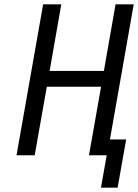

<svg xmlns="http://www.w3.org/2000/svg" viewBox="-20 -718 640 888"><path d="M391.5 0 447.5 -317H196.5L140.5 0H56.5L179.5 -698H263.5L209.5 -390H460.5L514.5 -698H598.5L488.5 -73H563.5L524 150H447L473.5 0Z"/></svg>

Font: JuliaMono MediumItalic
Style: Regular
Weight: 500
Italic angle: -9°
Monospace: yes
Designer: cormullion
Foundry: corm
Version: Version 0.049; ttfautohint (v1.8.4)